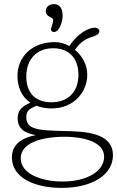

<svg xmlns="http://www.w3.org/2000/svg" viewBox="-20 -665 570 935"><path d="M247 -460C136 -460 65 -389 65 -294C65 -243 85 -193 128 -165C87 -147 66 -128 66 -89C66 -37 102 -16 154 -7C77 8 38 44 38 102C38 201 149 250 280 250C428 250 530 187 530 91C530 -20 393 -25 292 -27C168 -30 108 -33 108 -95C108 -126 124 -136 158 -150C180 -141 206 -137 231 -137C341 -137 405 -218 405 -301C405 -349 381 -393 345 -422C370 -460 399 -477 431 -486C450 -492 464 -501 464 -512C464 -522 455 -530 442 -530C402 -530 348 -489 318 -441C296 -453 271 -460 247 -460ZM297 1C318 1 487 2 487 99C487 166 408 219 285 219C182 219 81 182 81 106C81 32 178 1 297 1ZM239 -430C317 -430 362 -380 362 -301C362 -217 311 -167 230 -167C152 -167 108 -213 108 -292C108 -376 158 -430 239 -430ZM203 -611C203 -580 239 -584 239 -567C239 -554 228 -530 228 -521C228 -514 236 -509 242 -509C270 -509 285 -561 285 -588C285 -633 263 -645 243 -645C216 -645 203 -628 203 -611Z"/></svg>

Font: Life Savers
Style: Regular
Weight: 400
Designer: Pablo Impallari, Rodrigo Fuenzalida, Brenda Gallo
Foundry: Pablo Impallari, Rodrigo Fuenzalida, Brenda Gallo
Version: Version 3.000